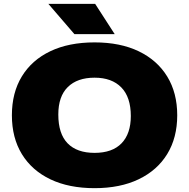

<svg xmlns="http://www.w3.org/2000/svg" viewBox="-20 -971 986 1001"><path d="M473 10Q339.5 10 243 -36Q146.5 -82 94.2 -167.2Q42 -252.5 42 -370Q42 -487.5 94 -572.8Q146 -658 242.5 -704Q339 -750 473 -750Q607 -750 703.5 -703.5Q800 -657 852 -571.8Q904 -486.5 904 -370Q904 -253.5 852 -168.2Q800 -83 703.2 -36.5Q606.5 10 473 10ZM473 -174Q565.5 -174 613.8 -224Q662 -274 662 -366Q662 -464.5 612.5 -515.2Q563 -566 473 -566Q383 -566 333.5 -517.2Q284 -468.5 284 -374Q284 -273.5 332.5 -223.8Q381 -174 473 -174ZM368 -793 232 -951H476L578 -793Z"/></svg>

Font: Encode Sans Exp Black
Style: Regular
Weight: 900
Width: 7
Designer: Multiple Designers
Foundry: Impallari Type
Version: Version 3.002; ttfautohint (v1.8.3) -l 8 -r 50 -G 200 -x 14 